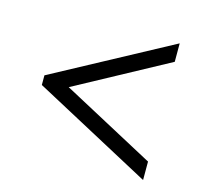

<svg xmlns="http://www.w3.org/2000/svg" viewBox="-79 -694 717 673"><g transform="rotate(15 279.5 -358.0)"><path d="M494 -110 65 -340V-375L494 -606V-539L158 -357L494 -177Z"/></g></svg>

Font: Noto Serif NP Hmong
Style: Regular
Weight: 400
Designer: Dalton Maag Ltd
Foundry: Dalton Maag Ltd
Version: Version 1.001